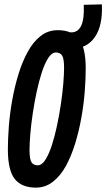

<svg xmlns="http://www.w3.org/2000/svg" viewBox="-20 -848 486 878"><path d="M144 10Q79 10 47.5 -29.5Q16 -69 16 -165Q16 -213 20.5 -271Q25 -329 36 -390.5Q47 -452 64.5 -509Q82 -566 107 -611.5Q132 -657 166 -683.5Q200 -710 244 -710Q309 -710 340.5 -670.5Q372 -631 372 -535Q372 -487 367.5 -429Q363 -371 352 -309.5Q341 -248 323.5 -191Q306 -134 281 -88.5Q256 -43 221.5 -16.5Q187 10 144 10ZM152 -92Q171 -92 187 -116.5Q203 -141 216.5 -182Q230 -223 240.5 -272.5Q251 -322 258.5 -372.5Q266 -423 269.5 -466.5Q273 -510 273 -538Q273 -580 264 -594Q255 -608 236 -608Q217 -608 201 -583.5Q185 -559 171.5 -518Q158 -477 147.5 -427.5Q137 -378 129.5 -327.5Q122 -277 118.5 -233.5Q115 -190 115 -163Q115 -120 124 -106Q133 -92 152 -92ZM297 -626 295 -700H306Q369 -700 363 -826L446 -828Q450 -730 413.5 -678Q377 -626 311 -626Z"/></svg>

Font: Georama Extra Condensed SemiBold
Style: Italic
Weight: 600
Width: 2
Italic angle: -9°
Designer: Jean-Baptiste Levee
Foundry: Production Type
Version: Version 1.000